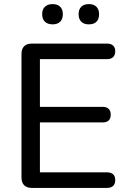

<svg xmlns="http://www.w3.org/2000/svg" viewBox="-20 -918 626 938"><path d="M135 0Q111 0 98 -13Q85 -26 85 -50V-655Q85 -679 98 -692Q111 -705 135 -705H503Q522 -705 532.5 -695.5Q543 -686 543 -668Q543 -649 532.5 -639Q522 -629 503 -629H175V-396H482Q501 -396 511 -386Q521 -376 521 -358Q521 -339 511 -329.5Q501 -320 482 -320H175V-76H503Q522 -76 532.5 -66.5Q543 -57 543 -38Q543 -19 532.5 -9.5Q522 0 503 0ZM414 -799Q390 -799 377 -812Q364 -825 364 -849Q364 -872 377 -885Q390 -898 414 -898Q438 -898 451 -885Q464 -872 464 -849Q464 -825 451.5 -812Q439 -799 414 -799ZM237 -799Q213 -799 199.5 -812Q186 -825 186 -849Q186 -872 199.5 -885Q213 -898 237 -898Q261 -898 274 -885Q287 -872 287 -849Q287 -825 274 -812Q261 -799 237 -799Z"/></svg>

Font: Nunito ExtraLight Medium
Style: Regular
Weight: 500
Version: Version 3.602